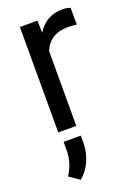

<svg xmlns="http://www.w3.org/2000/svg" viewBox="-150 -598 637 904"><g transform="rotate(-20 169.0 -146.0)"><path d="M323.7 -531.2C314.5 -535.6 301.3 -538.1 283.7 -538.1C229.5 -538.1 187.5 -514.6 157.7 -467.3L156.2 -528.3H68.4V0H158.7V-375C179.7 -425.3 220.2 -450.7 279.3 -450.7C295.4 -450.7 310.1 -449.7 323.7 -447.3ZM91.8 245.6C113.8 228 130.9 204.6 144 175.8C156.7 146.5 163.1 117.2 163.1 87.4V50.3H76.7V95.2C76.2 136.7 64 174.8 40.5 210.4Z"/></g></svg>

Font: Roboto
Style: Regular
Weight: 400
Designer: Google
Version: Version 2.137; 2017